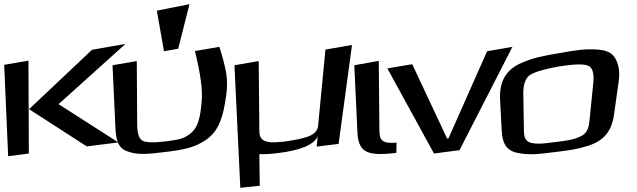

<svg xmlns="http://www.w3.org/2000/svg" viewBox="-67 -713 3048 918"><path d="M499 -32 213 -215 533 -503 373 -475 72 -191 348 -13ZM71 21 69 -423 -47 -403 -28 34Z M729 13C819 2 866 -9 919 -45C982 -89 1001 -160 1014 -254C1020 -294 1020 -329 1015 -360C1010 -392 999 -435 982 -489L865 -469C892 -360 903 -279 897 -224C891 -160 883 -106 844 -75C813 -50 791 -46 733 -38C671 -30 632 -31 615 -40C598 -49 590 -73 589 -114L587 -421L471 -401L485 -100C488 -41 498 -5 543 11C590 29 642 24 729 13ZM785 -480 839 -693 683 -662 717 -468Z M1552 -25 1616 -498 1489 -476 1454 -112C1452 -91 1439 -75 1415 -64C1391 -53 1350 -44 1292 -36C1266 -33 1244 -32 1227 -33C1188 -36 1173 -52 1173 -87L1170 -421L1054 -401L1082 185L1175 175L1173 24C1199 25 1228 23 1261 19C1370 6 1434 -21 1452 -61L1447 -12Z M1747 -89 1744 -422 1627 -401 1642 -79C1643 -52 1648 -31 1657 -15C1681 28 1741 28 1828 18L1829 -31C1765 -26 1747 -38 1747 -89Z M2383 -489 2262 -468 2077 -51 2071 -50 1904 -406 1785 -386 2008 21 2130 5Z M2891 -323C2896 -356 2894 -384 2887 -406C2872 -451 2851 -471 2791 -476C2727 -480 2693 -474 2607 -459C2522 -444 2490 -439 2428 -413C2347 -379 2320 -317 2324 -236L2332 -86C2335 -28 2354 7 2407 18C2463 29 2500 25 2587 14C2657 5 2689 2 2745 -16C2821 -40 2857 -87 2868 -160ZM2751 -132C2747 -97 2738 -73 2705 -59C2668 -43 2644 -41 2589 -34C2534 -27 2511 -23 2476 -29C2446 -35 2438 -56 2438 -90L2435 -267C2435 -311 2446 -341 2468 -355C2492 -370 2537 -383 2604 -395C2672 -406 2719 -408 2742 -400C2765 -393 2774 -366 2770 -319Z"/></svg>

Font: Gamestation Warped
Style: Regular
Weight: 400
Designer: Jonas Hecksher
Foundry: Jonas Hecksher, Playtypeª, e-types AS
Version: Version 1.003